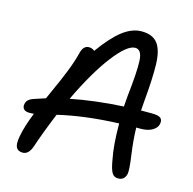

<svg xmlns="http://www.w3.org/2000/svg" viewBox="-105 -815 936 930"><g transform="rotate(15 363.0 -350.0)"><path d="M70.8 -187Q49.3 -187 40.8 -196.5Q32.2 -206.1 35.2 -222.2Q37.6 -235.4 47.1 -243.9Q56.6 -252.4 77.1 -258.8Q120.1 -273.4 128.9 -275.9Q134.3 -288.1 150.6 -324.5Q167 -360.8 174.6 -378.4Q182.1 -396 194.1 -425.5Q206.1 -455.1 214.4 -480.2Q222.7 -505.4 229 -529.8Q232.9 -547.9 242.4 -558.3Q252 -568.8 266.1 -568.8Q282.7 -568.8 294.9 -558.1Q350.6 -635.7 398.2 -672.4Q445.8 -709 493.2 -709Q549.3 -709 574.5 -675.5Q599.6 -642.1 601.3 -570.8Q603 -499.5 592.8 -389.2Q590.8 -372.6 588.9 -337.9H643.1Q676.8 -337.9 687.7 -328.4Q698.7 -318.8 694.8 -298.8Q690.9 -278.8 668.5 -265.4Q646 -252 610.8 -252H587.9Q589.4 -188 599.6 -116.5Q609.9 -44.9 606 -24.9Q598.6 8.8 565.9 8.8Q545.4 8.8 534.9 -9Q524.4 -26.9 517.1 -71.8Q502.9 -141.1 502.9 -250Q330.1 -243.2 199.2 -211.9Q154.8 -103.5 131.8 -33.2Q116.7 7.8 87.9 7.8Q64 7.8 55.2 -8.3Q46.4 -24.4 53.2 -63Q63.5 -118.7 91.8 -188Q88.4 -188 81.3 -187.5Q74.2 -187 70.8 -187ZM483.9 -624Q443.4 -624 377 -537.4Q310.5 -450.7 240.2 -303.2Q363.3 -327.6 503.9 -335Q505.9 -369.1 507.8 -386.2Q522.5 -516.6 519.3 -570.3Q516.1 -624 483.9 -624Z"/></g></svg>

Font: Shantell Sans Normal
Style: Italic
Weight: 400
Italic angle: -11.31°
Designer: Stephen Nixon, Anya Danilova, Shantell Martin
Foundry: Arrow Type
Version: Version 1.006;[559af2be0]